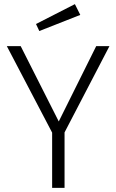

<svg xmlns="http://www.w3.org/2000/svg" viewBox="-20 -908 563 928"><path d="M292 0H232V-267L13 -685H80L264 -321L445 -685H509L292 -268ZM170 -758 154 -792 342 -888 368 -836Z"/></svg>

Font: Trujillo Light
Style: Regular
Weight: 300
Designer: Fira Sans original fonts by bBox Type GmbH, Carrois Corporate GbR, & Edenspiekermann AG / Changes by Cristiano Sobral
Foundry: Fira Sans original fonts by bBox Type GmbH, Carrois Corporate GbR, & Edenspiekermann AG / Changes by Cristiano Sobral
Version: Version 4.301;July 28, 2020;FontCreator 13.0.0.2655 64-bit